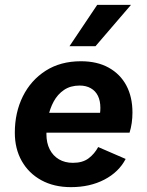

<svg xmlns="http://www.w3.org/2000/svg" viewBox="-20 -761 605 790"><path d="M272 9Q202 9 150 -19.5Q98 -48 69.5 -98.5Q41 -149 41 -215Q41 -298 74 -364.5Q107 -431 168 -470Q229 -509 313 -509Q380 -509 427.5 -482.5Q475 -456 500 -409Q525 -362 525 -298Q525 -276 522 -255Q519 -234 513 -215H126L127 -297H429L387 -272Q390 -284 391.5 -294.5Q393 -305 393 -317Q393 -346 383 -366.5Q373 -387 353.5 -398Q334 -409 308 -409Q270 -409 243.5 -391Q217 -373 201 -343.5Q185 -314 178 -278.5Q171 -243 171 -209Q171 -173 184.5 -146.5Q198 -120 222.5 -105.5Q247 -91 280 -91Q320 -91 344.5 -109.5Q369 -128 384 -156L497 -107Q469 -53 409.5 -22Q350 9 272 9ZM380 -741H519L373 -571H266Z"/></svg>

Font: Kantumruy Pro SemiBold
Style: Italic
Weight: 600
Italic angle: -13°
Version: Version 1.002